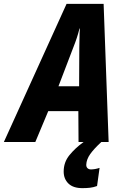

<svg xmlns="http://www.w3.org/2000/svg" viewBox="-80 -736 644 995"><path d="M-60 0 265 -716H457L483 0H327L326 -160H170L103 0ZM223 -289H330L331 -489Q332 -514 332 -538Q332 -562 334 -588H332Q326 -564 318.5 -541Q311 -518 301 -493ZM347 239Q299 239 274.5 215Q250 191 250 153Q250 105 279.5 68.5Q309 32 353 0H445Q407 35 387.5 62.5Q368 90 367 118Q367 130 374 136Q381 142 391 142Q401 142 412.5 140Q424 138 436 134L423 228Q404 235 386 237Q368 239 347 239Z"/></svg>

Font: Noto Sans Condensed ExtraBold
Style: Italic
Weight: 800
Width: 3
Italic angle: -12°
Designer: Monotype Design Team
Foundry: Monotype Imaging Inc.
Version: Version 2.013; ttfautohint (v1.8.4.7-5d5b)